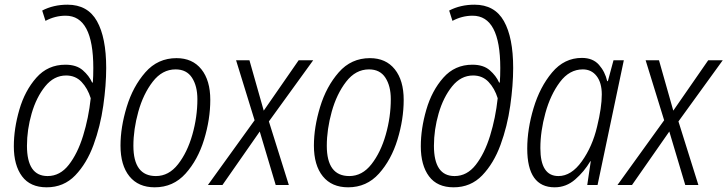

<svg xmlns="http://www.w3.org/2000/svg" viewBox="-20 -789 3103 819"><path d="M179 10Q252 10 301 -41Q350 -92 379 -171Q408 -250 420.5 -338Q433 -426 433 -499Q433 -629 393.5 -699Q354 -769 268 -769Q208 -769 160 -744L174 -700Q215 -722 260 -722Q378 -722 378 -499Q378 -482 377.5 -466Q377 -450 376 -437H373Q360 -466 333 -489.5Q306 -513 259 -513Q184 -513 135 -457.5Q86 -402 62.5 -321Q39 -240 39 -165Q39 -84 74 -37Q109 10 179 10ZM183 -38Q95 -38 95 -167Q95 -236 115 -305Q135 -374 172.5 -420.5Q210 -467 262 -467Q302 -467 328 -439.5Q354 -412 367 -370Q358 -286 334.5 -210Q311 -134 273.5 -86Q236 -38 183 -38Z M640 10Q719 10 771.5 -48.5Q824 -107 850.5 -193.5Q877 -280 877 -363Q877 -446 839 -493.5Q801 -541 733 -541Q653 -541 600 -480.5Q547 -420 520.5 -333Q494 -246 494 -168Q494 -84 532 -37Q570 10 640 10ZM645 -38Q549 -38 549 -167Q549 -237 570 -312.5Q591 -388 631.5 -440.5Q672 -493 729 -493Q776 -493 799 -457.5Q822 -422 822 -366Q822 -290 800.5 -214.5Q779 -139 739.5 -88.5Q700 -38 645 -38Z M867 0 1066 -276 987 -532H1044L1105 -317L1254 -532H1316L1127 -271L1212 0H1156L1088 -228L929 0Z M1465 10Q1544 10 1596.5 -48.5Q1649 -107 1675.5 -193.5Q1702 -280 1702 -363Q1702 -446 1664 -493.5Q1626 -541 1558 -541Q1478 -541 1425 -480.5Q1372 -420 1345.5 -333Q1319 -246 1319 -168Q1319 -84 1357 -37Q1395 10 1465 10ZM1470 -38Q1374 -38 1374 -167Q1374 -237 1395 -312.5Q1416 -388 1456.5 -440.5Q1497 -493 1554 -493Q1601 -493 1624 -457.5Q1647 -422 1647 -366Q1647 -290 1625.5 -214.5Q1604 -139 1564.5 -88.5Q1525 -38 1470 -38Z M1915 10Q1988 10 2037 -41Q2086 -92 2115 -171Q2144 -250 2156.5 -338Q2169 -426 2169 -499Q2169 -629 2129.5 -699Q2090 -769 2004 -769Q1944 -769 1896 -744L1910 -700Q1951 -722 1996 -722Q2114 -722 2114 -499Q2114 -482 2113.5 -466Q2113 -450 2112 -437H2109Q2096 -466 2069 -489.5Q2042 -513 1995 -513Q1920 -513 1871 -457.5Q1822 -402 1798.5 -321Q1775 -240 1775 -165Q1775 -84 1810 -37Q1845 10 1915 10ZM1919 -38Q1831 -38 1831 -167Q1831 -236 1851 -305Q1871 -374 1908.5 -420.5Q1946 -467 1998 -467Q2038 -467 2064 -439.5Q2090 -412 2103 -370Q2094 -286 2070.5 -210Q2047 -134 2009.5 -86Q1972 -38 1919 -38Z M2362 -38Q2285 -38 2285 -157Q2285 -229 2306.5 -307Q2328 -385 2368.5 -439Q2409 -493 2466 -493Q2503 -493 2525 -464.5Q2547 -436 2547 -386Q2547 -331 2527 -249Q2507 -164 2462 -101Q2417 -38 2362 -38ZM2346 10Q2395 10 2433.5 -23.5Q2472 -57 2498 -101H2500L2485 0H2529L2641 -532H2597L2573 -443H2570Q2561 -483 2535 -512.5Q2509 -542 2462 -542Q2387 -542 2335 -480Q2283 -418 2256 -328Q2229 -238 2229 -155Q2229 10 2346 10Z M2614 0 2813 -276 2734 -532H2791L2852 -317L3001 -532H3063L2874 -271L2959 0H2903L2835 -228L2676 0Z"/></svg>

Font: Noto Sans Display SemiCondensed Light
Style: Italic
Weight: 300
Width: 4
Italic angle: -12°
Designer: Monotype Design Team
Foundry: Monotype Imaging Inc.
Version: Version 1.900